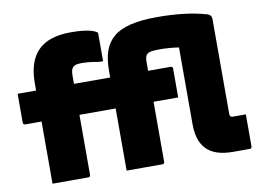

<svg xmlns="http://www.w3.org/2000/svg" viewBox="-81 -892 1362 1013"><g transform="rotate(-10 600.0 -385.0)"><path d="M325 -11Q325 -6 322 -3Q319 0 314 0Q265 0 217.5 0Q170 0 122 0Q122 -26 122 -53Q122 -80 122 -107Q122 -164 122 -217.5Q122 -271 122 -323.5Q122 -376 122 -429Q122 -482 122 -537Q122 -597 136.5 -640.5Q151 -684 180 -713Q209 -742 253 -756Q297 -770 355 -770Q395 -770 423.5 -766.5Q452 -763 469.5 -757Q487 -751 494 -745Q496 -744 496.5 -741.5Q497 -739 497 -737Q497 -698 497 -663.5Q497 -629 497 -590H477Q459 -593 443 -595.5Q427 -598 412.5 -599Q398 -600 384 -600Q367 -600 355.5 -597.5Q344 -595 337 -588Q331 -582 328 -571.5Q325 -561 325 -545Q325 -496 325 -433.5Q325 -371 325 -305Q325 -239 325 -179Q325 -119 325 -74.5Q325 -30 325 -11ZM904 -592Q880 -596 852.5 -598Q825 -600 801 -600Q769 -600 755 -597Q741 -594 734 -588Q727 -581 724.5 -571Q722 -561 722 -545Q722 -496 722 -433.5Q722 -371 722 -305Q722 -239 722 -179Q722 -119 722 -74.5Q722 -30 722 -11Q722 -6 719 -3Q716 0 711 0Q663 0 615.5 0Q568 0 519 0Q519 -26 519 -53Q519 -80 519 -107Q519 -164 519 -217.5Q519 -271 519 -323.5Q519 -376 519 -429Q519 -482 519 -537Q519 -597 534 -640.5Q549 -684 583 -713Q617 -742 675 -756Q733 -770 818 -770Q892 -770 957 -762.5Q1022 -755 1078 -739Q1093 -735 1098.5 -727.5Q1104 -720 1104 -703Q1104 -672 1104 -628.5Q1104 -585 1104 -533Q1104 -481 1104 -424.5Q1104 -368 1104 -311Q1104 -254 1104 -200Q1104 -195 1105 -192.5Q1106 -190 1108 -187Q1110 -185 1113 -184Q1116 -183 1121 -183Q1128 -183 1139 -183Q1150 -183 1160.5 -183Q1171 -183 1177 -183H1190Q1190 -141 1190 -97.5Q1190 -54 1190 -11Q1190 -6 1187 -3Q1184 0 1179 0Q1170 0 1158.5 0Q1147 0 1134.5 0Q1122 0 1110.5 0Q1099 0 1090 0Q1043 0 1007.5 -11Q972 -22 949 -45Q926 -68 915 -102Q904 -136 904 -182Q904 -221 904 -262Q904 -303 904 -345.5Q904 -388 904 -429.5Q904 -471 904 -512.5Q904 -554 904 -592ZM854 -333H34Q31 -333 28.5 -334.5Q26 -336 24.5 -338.5Q23 -341 23 -344Q23 -383 23 -422Q23 -461 23 -499H843Q847 -499 849 -497.5Q851 -496 852.5 -494Q854 -492 854 -488Q854 -450 854 -411Q854 -372 854 -333Z"/></g></svg>

Font: Recursive Monospace Black
Style: Regular
Weight: 900
Version: Version 1.047